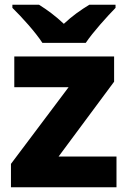

<svg xmlns="http://www.w3.org/2000/svg" viewBox="-20 -837 537 806"><path d="M158 -657H340C370 -702 430 -768 465 -804V-817H355C320 -796 283 -770 248 -737C213 -770 179 -795 144 -817H32V-804C70 -767 129 -702 158 -657ZM469 -51V-180H226L459 -494V-600H40V-471H268L26 -149V-51Z"/></svg>

Font: Noto Sans Tamil UI ExtraBold
Style: Regular
Weight: 800
Designer: Jelle Bosma - Monotype Design Team
Foundry: Monotype Imaging Inc.
Version: Version 2.004